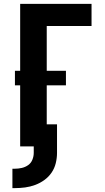

<svg xmlns="http://www.w3.org/2000/svg" viewBox="-20 -755 540 990"><path d="M44 215V115H56Q74 115 92 111Q110 107 125 96.5Q140 86 147 68.5Q154 51 154 33V0H84V-315H57V-390H84V-735H452V-621H221V-390H320V-315H221V-114H274V33Q274 60 267.5 86.5Q261 113 246 135Q231 157 209 173Q187 189 161.5 198.5Q136 208 109.5 211.5Q83 215 56 215Z"/></svg>

Font: Iosevka SS04 Heavy
Style: Regular
Weight: 900
Monospace: yes
Designer: Belleve Invis
Foundry: Belleve Invis
Version: Version 19.0.0; ttfautohint (v1.8.4)